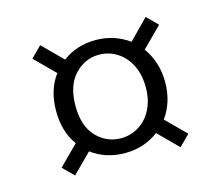

<svg xmlns="http://www.w3.org/2000/svg" viewBox="-68 -666 662 575"><g transform="rotate(-15 263.0 -378.0)"><path d="M372 -377Q372 -408 363 -432Q354 -456 339 -472.5Q324 -489 304 -498Q284 -507 262 -507Q217 -507 185.5 -473Q154 -439 154 -377Q154 -314 185.5 -281Q217 -248 262 -248Q283 -248 303 -256.5Q323 -265 338.5 -281.5Q354 -298 363 -322Q372 -346 372 -377ZM366 -236Q321 -202 262 -202Q202 -202 158 -235L99 -176L66 -209L126 -269Q94 -312 94 -377Q94 -442 127 -486L66 -547L99 -580L160 -519Q204 -552 263 -552Q292 -552 318 -543.5Q344 -535 366 -519L426 -580L459 -547L398 -486Q414 -464 423 -436.5Q432 -409 432 -377Q432 -345 423.5 -318Q415 -291 399 -269L459 -209L426 -176Z"/></g></svg>

Font: SVN-Poppins Light
Style: Regular
Weight: 300
Designer: Ninad Kale (Devanagari), Jonny Pinhorn (Latin)
Foundry: Indian Type Foundry
Version: Version 3.002 2017; ttfautohint (v1.8.3)